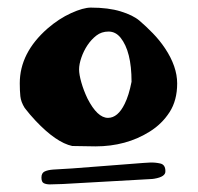

<svg xmlns="http://www.w3.org/2000/svg" viewBox="-20 -689 522 505"><path d="M145 -205 111 -204Q102 -204 95.5 -207Q89 -210 89 -222Q89 -234 97.5 -238Q106 -242 120 -243Q134 -244 170 -246L248 -252Q289 -255 325.5 -258Q362 -261 375 -261.5Q388 -262 401.5 -259Q415 -256 415 -239Q416 -224 386 -219Q380 -218 376 -218ZM231 -304 170 -305Q128 -314 74 -371Q58 -388 45 -405Q35 -421 33.5 -436Q32 -451 32 -470Q32 -550 105 -614Q135 -640 167 -654.5Q199 -669 219 -669Q265 -669 297.5 -659Q330 -649 347 -634.5Q364 -620 382 -601.5Q400 -583 414 -562Q446 -514 446 -469.5Q446 -425 426 -394Q406 -363 374 -343Q312 -304 231 -304ZM210 -430Q236 -379 264 -379Q290 -379 308 -416Q319 -438 326 -474Q326 -554 297 -590Q284 -606 265.5 -606Q247 -606 233.5 -595.5Q220 -585 210 -570Q200 -555 194 -537.5Q188 -520 188 -506.5Q188 -493 194 -472Q200 -451 210 -430Z"/></svg>

Font: Miltonian Tattoo
Style: Regular
Weight: 400
Designer: Pablo Impallari
Foundry: Pablo Impallari
Version: Version 1.008